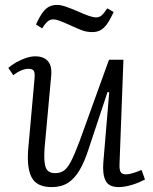

<svg xmlns="http://www.w3.org/2000/svg" viewBox="-20 -750 623 784"><path d="M14 -473Q28 -485 46.5 -495.5Q65 -506 85.5 -513Q106 -520 124 -520Q158 -520 175.5 -500.5Q193 -481 189 -440L162 -145Q158 -88 167 -65.5Q176 -43 205 -43Q226 -43 240.5 -53Q255 -63 269.5 -90.5Q284 -118 304 -171L425 -506H484L468 -79Q467 -58 472.5 -48Q478 -38 495 -38Q506 -38 522.5 -43Q539 -48 558 -56L572 -17Q562 -12 548.5 -6Q535 0 520 4.5Q505 9 491 11.5Q477 14 465 14Q424 14 411 -12.5Q398 -39 402 -88L426 -373L419 -374L342 -142Q325 -89 304.5 -54.5Q284 -20 257 -3Q230 14 191 14Q129 14 108.5 -27Q88 -68 96 -150L121 -429Q123 -451 118.5 -460Q114 -469 96 -469Q83 -469 67 -462.5Q51 -456 34 -443ZM357 -619Q336 -619 318.5 -625Q301 -631 273 -644Q238 -660 222.5 -665.5Q207 -671 199 -671Q186 -671 176.5 -664Q167 -657 152 -634L127 -650Q142 -683 155 -700Q168 -717 182 -723.5Q196 -730 214 -730Q227 -730 244 -724.5Q261 -719 297 -704Q323 -692 342 -685.5Q361 -679 372 -679Q384 -679 393.5 -686Q403 -693 418 -716L444 -701Q429 -668 416 -650.5Q403 -633 389 -626Q375 -619 357 -619Z"/></svg>

Font: Literata 18pt Light
Style: Italic
Weight: 300
Italic angle: -2°
Designer: Latin by Veronika Burian and Jose Scaglione. Greek by Irene Vlachou. Cyrillic by Vera Evstafieva
Foundry: TypeTogether
Version: Version 3.103;gftools[0.9.29]